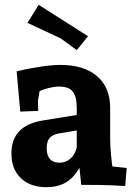

<svg xmlns="http://www.w3.org/2000/svg" viewBox="-20 -775 563 805"><path d="M174.8 9.8Q106.9 9.8 67.4 -28.1Q27.8 -65.9 27.8 -131.8Q27.8 -249 160.2 -270L301.8 -293V-321.8Q301.8 -370.6 284.9 -391.4Q268.1 -412.1 227.1 -412.1Q209 -412.1 186 -406.5Q163.1 -400.9 146 -393.1L139.2 -353L140.1 -310.1L64.9 -307.1L49.8 -476.1Q95.7 -487.3 147.9 -495.1Q200.2 -502.9 232.9 -502.9Q332 -502.9 387 -455.6Q441.9 -408.2 441.9 -323.2V-192.9Q441.9 -162.1 445.6 -125Q449.2 -87.9 451.2 -77.1L511.2 -70.8L504.9 4.9Q495.1 3.9 450 2Q404.8 0 320.8 0L313 -71.8Q290 -29.8 256.1 -10Q222.2 9.8 174.8 9.8ZM175.8 -153.8Q175.8 -92.8 230 -92.8Q255.9 -92.8 275.4 -109.9Q294.9 -127 301.8 -157.2V-228L228 -215.8Q200.2 -210.9 188 -196.5Q175.8 -182.1 175.8 -153.8ZM95.2 -679.2 142.1 -754.9 349.1 -623 301.8 -564.9 234.9 -613.8Q206.1 -627.9 159.9 -648.9Q113.8 -669.9 95.2 -679.2Z"/></svg>

Font: Sura
Style: Bold
Weight: 700
Designer: Carolina Giovagnoli
Foundry: Huerta Tipografica
Version: Version 1.002;PS 001.002;hotconv 1.0.70;makeotf.lib2.5.58329